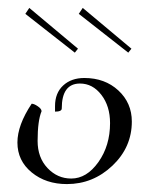

<svg xmlns="http://www.w3.org/2000/svg" viewBox="-20 -461 386 485"><path d="M304 -328 179 -426 189 -441 312 -338ZM169 -328 44 -426 54 -441 177 -338ZM85 -180Q75 -156 75 -105Q75 -63 100 -36.5Q125 -10 160 -10Q199 -10 228.5 -51.5Q258 -93 258 -150Q258 -193 236 -221.5Q214 -250 182 -250Q136 -250 136 -187Q136 -179 119 -179V-193Q119 -226 139.5 -245Q160 -264 193 -264Q245 -264 279 -232.5Q313 -201 313 -154Q313 -89 264 -42.5Q215 4 149 4Q96 4 60 -25.5Q24 -55 24 -101Q24 -145 60 -199Q66 -199 75.5 -192.5Q85 -186 85 -180Z"/></svg>

Font: Kleymissky
Style: Regular
Weight: 500
Italic angle: -8°
Designer: gluk
Foundry: gluk
Version: Version 0.283